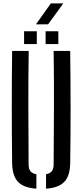

<svg xmlns="http://www.w3.org/2000/svg" viewBox="-20 -1098 482 1124"><path d="M51 -144.5Q49 -309 49 -472.2Q49 -635.5 51 -800H148Q145.5 -635.5 146 -467.8Q146.5 -300 147.5 -135.5Q147.5 -109.5 158 -96Q168.5 -82.5 193 -78V6.5Q118 1.5 85 -34Q52 -69.5 51 -144.5ZM249.5 6.5V-78Q273.5 -82.5 283.8 -96.2Q294 -110 294 -135.5Q295 -300 295.8 -467.8Q296.5 -635.5 294 -800H391Q393 -635.5 393.2 -472.2Q393.5 -309 391 -144.5Q390 -69.5 357 -34Q324 1.5 249.5 6.5ZM247 -840V-915H321.5V-840ZM121 -840V-915H195.5V-840ZM190.5 -955.5 277.5 -1078H350.5L261.5 -955.5Z"/></svg>

Font: Big Shoulders Stencil Text SemiBold
Style: Regular
Weight: 600
Designer: Patric King
Foundry: XO Type Co
Version: Version 1.000